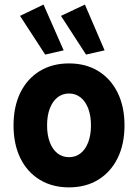

<svg xmlns="http://www.w3.org/2000/svg" viewBox="-20 -810 602 838"><path d="M281.2 7.8Q208 7.8 153.3 -25.6Q98.6 -59.1 68.8 -119.9Q39.1 -180.7 39.1 -262.7Q39.1 -344.7 68.8 -405.5Q98.6 -466.3 153.3 -499.8Q208 -533.2 281.2 -533.2Q354.5 -533.2 408.9 -499.8Q463.4 -466.3 493.4 -405.5Q523.4 -344.7 523.4 -262.7Q523.4 -180.7 493.4 -119.9Q463.4 -59.1 408.9 -25.6Q354.5 7.8 281.2 7.8ZM281.2 -124Q310.5 -124 332 -141.1Q353.5 -158.2 365.2 -189.5Q377 -220.7 377 -262.7Q377 -305.2 365.2 -336.2Q353.5 -367.2 332 -384.5Q310.5 -401.9 281.2 -401.9Q252 -401.9 230.5 -384.5Q209 -367.2 197.3 -336.2Q185.5 -305.2 185.5 -262.7Q185.5 -220.7 197.3 -189.5Q209 -158.2 230.5 -141.1Q252 -124 281.2 -124ZM355.5 -571.8 246.1 -740.7 350.6 -790 436.5 -590.3ZM177.2 -571.8 67.4 -740.7 169.9 -790 257.8 -590.3Z"/></svg>

Font: Reddit Mono ExtraBold
Style: Regular
Weight: 800
Monospace: yes
Designer: Stephen Hutchings
Foundry: Reddit
Version: Version 1.014